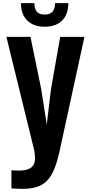

<svg xmlns="http://www.w3.org/2000/svg" viewBox="-20 -1046 572 1228"><path d="M53 159V43Q67 44 79.5 44.5Q92 45 102 45Q126 45 144.5 41Q163 37 176.5 27.5Q190 18 197 3Q204 -12 204 -32Q204 -47 202.5 -59Q201 -71 199 -84L21 -810H175L244 -474L279 -249L306 -475L365 -810H520L361 -79Q346 -11 327 35.5Q308 82 281 109.5Q254 137 215.5 149.5Q177 162 121 162Q107 162 90 161Q73 160 53 159ZM266 -875Q195 -875 154.5 -914.5Q114 -954 114 -1026H200Q200 -990 215 -971.5Q230 -953 266 -953Q301 -953 316.5 -972Q332 -991 332 -1026H417Q417 -954 377 -914.5Q337 -875 266 -875Z"/></svg>

Font: Oswald SemiBold
Style: Regular
Weight: 600
Designer: Vernon Adams
Foundry: Vernon Adams
Version: Version 4.103;gftools[0.9.33.dev8+g029e19f]